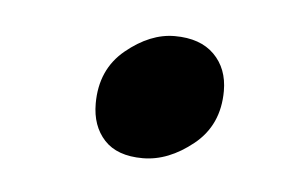

<svg xmlns="http://www.w3.org/2000/svg" viewBox="-26 -356 284 179"><g transform="rotate(5 115.5 -266.0)"><path d="M112 -208Q88 -208 76 -221Q64 -234 64 -255Q64 -287 86.5 -305.5Q109 -324 132 -324Q156 -324 169 -311Q182 -298 182 -277Q182 -245 159 -226.5Q136 -208 112 -208Z"/></g></svg>

Font: Petrona Medium
Style: Italic
Weight: 500
Italic angle: -9°
Designer: Ringo R. Seeber
Foundry: Ringo R. Seeber
Version: Version 2.001; ttfautohint (v1.8.3)